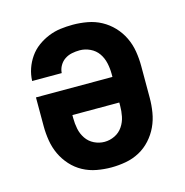

<svg xmlns="http://www.w3.org/2000/svg" viewBox="-85 -608 671 696"><g transform="rotate(-15 250.0 -260.0)"><path d="M250 8Q223 8 195.5 3Q168 -2 144 -15Q120 -28 101.5 -48.5Q83 -69 71.5 -93.5Q60 -118 55.5 -145.5Q51 -173 51 -200V-308H338V-320Q338 -340 333.5 -360.5Q329 -381 317.5 -397.5Q306 -414 287 -423Q268 -432 248 -432Q233 -432 218.5 -429Q204 -426 192 -418Q180 -410 172.5 -397Q165 -384 164 -369H53Q54 -393 61.5 -415Q69 -437 82.5 -456.5Q96 -476 115 -490Q134 -504 156 -513Q178 -522 201 -525Q224 -528 248 -528Q275 -528 302.5 -523Q330 -518 354 -505Q378 -492 397 -472Q416 -452 428 -427Q440 -402 444.5 -374.5Q449 -347 449 -320V-200Q449 -173 444.5 -145.5Q440 -118 428.5 -93.5Q417 -69 398.5 -48.5Q380 -28 356 -15Q332 -2 304.5 3Q277 8 250 8ZM250 -88Q270 -88 288.5 -97Q307 -106 318.5 -123Q330 -140 334 -160Q338 -180 338 -200V-212H162V-200Q162 -180 166 -160Q170 -140 181.5 -123Q193 -106 211.5 -97Q230 -88 250 -88Z"/></g></svg>

Font: Iosevka Curly
Style: Bold
Weight: 700
Monospace: yes
Designer: Belleve Invis
Foundry: Belleve Invis
Version: Version 22.1.2; ttfautohint (v1.8.4)